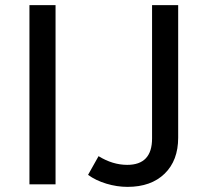

<svg xmlns="http://www.w3.org/2000/svg" viewBox="-20 -720 770 750"><path d="M95 -700H197V0H95ZM324 -37 365 -110Q420 -76 477 -76Q574 -76 574 -179V-700H676V-182Q676 -93 623 -41.5Q570 10 478 10Q437 10 395.5 -2.5Q354 -15 324 -37Z"/></svg>

Font: Niramit Medium
Style: Regular
Weight: 500
Designer: Katatrad Aksorn Co.,Ltd.
Foundry: Cadson Demak Co.,Ltd.
Version: Version 1.000; ttfautohint (v1.6)